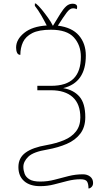

<svg xmlns="http://www.w3.org/2000/svg" viewBox="-20 -869 625 1085"><path d="M480 196Q480 170 472 157Q464 144 435 144Q399 144 361.5 153.5Q324 163 286 173Q248 183 207 183Q149 183 116.5 154.5Q84 126 84 75Q84 23 124.5 -6.5Q165 -36 243 -49Q299 -59 342 -77Q385 -95 409.5 -126.5Q434 -158 434 -205Q434 -281 391 -320Q348 -359 268 -359H191V-384H268Q355 -384 396 -425Q437 -466 437 -548Q437 -614 397.5 -657.5Q358 -701 268 -701Q200 -701 162.5 -682Q125 -663 110 -631Q95 -599 95 -559Q82 -559 76.5 -571Q71 -583 71 -600Q71 -646 116.5 -683Q162 -720 244 -725Q231 -751 213.5 -781.5Q196 -812 177 -836V-849H183Q198 -837 216 -815Q234 -793 251.5 -768.5Q269 -744 279 -723Q304 -764 321 -791.5Q338 -819 354 -833.5Q370 -848 391 -848Q402 -848 409 -843.5Q416 -839 416 -829Q416 -825 415 -822Q414 -819 413 -817Q410 -819 405.5 -820.5Q401 -822 392 -822Q375 -822 357 -798Q339 -774 307 -724Q387 -714 426 -668.5Q465 -623 465 -555Q465 -402 337 -371Q396 -361 429 -323Q462 -285 462 -207Q462 -151 434 -114Q406 -77 357.5 -56Q309 -35 248 -24Q168 -11 140 16.5Q112 44 112 74Q112 93 119 112.5Q126 132 146.5 144.5Q167 157 207 157Q249 157 288.5 146.5Q328 136 367.5 126Q407 116 449 116Q473 116 489.5 129Q506 142 506 165Q506 179 497.5 187.5Q489 196 480 196Z"/></svg>

Font: Noto Serif Thin
Style: Regular
Weight: 100
Designer: Monotype Design Team
Foundry: Monotype Imaging Inc.
Version: Version 2.015